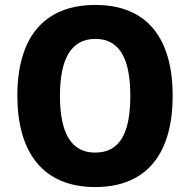

<svg xmlns="http://www.w3.org/2000/svg" viewBox="-20 -796 768 775"><path d="M677 -409C677 -635 579 -776 365 -776C152 -776 50 -638 50 -410C50 -184 151 -41 364 -41C579 -41 677 -184 677 -409ZM222 -409C222 -555 265 -639 365 -639C464 -639 506 -557 506 -409C506 -261 465 -180 364 -180C265 -180 222 -263 222 -409Z"/></svg>

Font: Noto Sans Tamil UI SemiCondensed ExtraBold
Style: Regular
Weight: 800
Width: 4
Designer: Jelle Bosma - Monotype Design Team
Foundry: Monotype Imaging Inc.
Version: Version 2.004